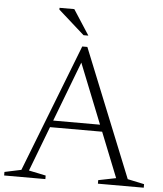

<svg xmlns="http://www.w3.org/2000/svg" viewBox="-60 -921 826 972"><g transform="rotate(5 353.0 -435.0)"><path d="M189.5 -264V-298.5H499.5V-264ZM622.5 -36 707 -18V0H474V-18L563.5 -36L326.5 -629.5H347L120.5 -36L207 -18V0H-2.5V-18L82 -36L334.5 -685H360.5ZM360.5 -742.5H336L203 -861V-870H278Z"/></g></svg>

Font: Newsreader 16pt Light
Style: Regular
Weight: 300
Designer: Hugues Gentile
Foundry: Production Type
Version: Version 1.003